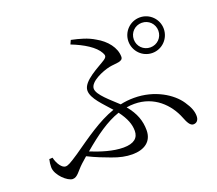

<svg xmlns="http://www.w3.org/2000/svg" viewBox="-125 -920 1249 1103"><g transform="rotate(-20 500.0 -368.5)"><path d="M713 -624C713 -564 761 -515 821 -515C881 -515 929 -564 929 -624C929 -683 881 -732 821 -732C761 -732 713 -683 713 -624ZM746 -624C746 -666 779 -699 821 -699C863 -699 896 -666 896 -624C896 -582 863 -549 821 -549C779 -549 746 -582 746 -624ZM75 -146 55 -145C51 -129 49 -114 49 -97C49 -48 112 9 143 9C173 9 187 -23 223 -56L259 -88C309 -63 354 -46 392 -32C437 -15 476 -7 514 -7C586 -7 637 -40 637 -110C637 -166 620 -217 574 -272C590 -275 606 -276 622 -276C742 -276 822 -195 857 -106C869 -75 882 -49 902 -49C925 -49 935 -67 935 -88C935 -116 925 -144 899 -182C857 -245 758 -309 632 -309C603 -309 575 -306 548 -300C503 -343 433 -399 433 -437C433 -480 518 -515 561 -524C600 -532 645 -525 645 -556C645 -612 602 -665 544 -697C502 -723 456 -735 405 -746L394 -722C468 -693 530 -655 553 -612C563 -594 562 -585 543 -572C503 -545 395 -497 395 -439C395 -390 454 -336 498 -285C400 -251 311 -185 213 -117C159 -81 144 -73 129 -73C108 -73 84 -106 75 -146ZM520 -259C558 -208 572 -169 572 -130C572 -87 544 -61 479 -61C415 -61 344 -84 284 -108C369 -180 443 -233 520 -259Z"/></g></svg>

Font: Noto Serif CJK TC
Style: Regular
Weight: 400
Designer: Ryoko NISHIZUKA 西塚涼子 (kana & ideographs); Frank Grießhammer (Latin, Greek & Cyrillic); Wenlong ZHANG 张文龙 (bopomofo); San
Foundry: Adobe
Version: Version 2.001;hotconv 1.1.0;makeotfexe 2.6.0